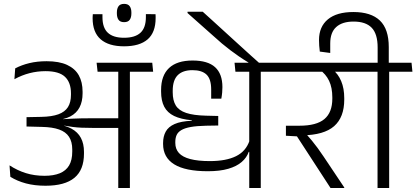

<svg xmlns="http://www.w3.org/2000/svg" viewBox="-20 -946 2095 966"><path d="M750.5 -585 746 -630.5H466L471 -585ZM575 0H633.5V-601.5H575ZM28 -114 32 -56.5Q66.5 -35 110.5 -23.2Q154.5 -11.5 209 -11.5Q306 -11.5 354.2 -51.2Q402.5 -91 402.5 -173V-182Q402.5 -223 387 -252.2Q371.5 -281.5 339 -299Q306.5 -316.5 255 -322.5L254.5 -341.5Q302.5 -344 333.8 -360.2Q365 -376.5 380.2 -405.8Q395.5 -435 395.5 -476.5V-484.5Q395.5 -533 376.5 -567Q357.5 -601 317.5 -619.5Q277.5 -638 214.5 -638Q167.5 -638 128 -628.5Q88.5 -619 56.5 -602L52.5 -547.5Q90 -568 129 -578Q168 -588 209 -588Q277 -588 307 -559.5Q337 -531 337 -476.5V-469Q337 -431 321.8 -407Q306.5 -383 273.8 -371Q241 -359 187.5 -358L113.5 -356.5V-309.5L191 -307.5Q243.5 -306.5 277.2 -294.5Q311 -282.5 327.2 -257.8Q343.5 -233 343.5 -194V-183Q343.5 -140.5 327.8 -113.8Q312 -87 280.8 -74.2Q249.5 -61.5 204 -61.5Q153 -61.5 110 -75Q67 -88.5 28 -114ZM249.5 -346.5V-316.5L301.5 -307L302.5 -314Q325.5 -310 346.5 -307.2Q367.5 -304.5 390.8 -303.5Q414 -302.5 443.5 -302.5H597.5V-351H442.5Q412.5 -351 389 -350.5Q365.5 -350 343.5 -349Q321.5 -348 297 -346.5L296.5 -351.5Z M604.5 -834.5Q624 -834.5 632.5 -846.2Q641 -858 641 -878.5V-883Q641 -903 632.5 -914.8Q624 -926.5 604.5 -926.5Q585 -926.5 576.5 -914.8Q568 -903 568 -883V-878.5Q568 -858 576.5 -846.2Q585 -834.5 604.5 -834.5ZM762.5 -874.5 714 -875V-860Q714 -806 686.5 -781Q659 -756 604 -756Q550 -756 522.8 -781Q495.5 -806 495.5 -860V-874.5H447Q446.5 -867 446.2 -862.5Q446 -858 446 -854.5Q446 -783.5 486.5 -748.2Q527 -713 604 -713Q682.5 -713 722.8 -748Q763 -783 763 -855Q763 -858.5 763 -862.8Q763 -867 762.5 -874.5Z M1292 -600.5H1234V0H1292ZM1177 -585H1409.5L1405 -630.5H1172ZM1164.5 -585H1359L1354.5 -630.5H1160ZM800.5 -226.5V-221.5Q800.5 -154 856.5 -119.2Q912.5 -84.5 1026 -84.5Q1086.5 -84.5 1128.5 -96.8Q1170.5 -109 1196 -131Q1221.5 -153 1231.5 -182H1238.5L1235.5 -238.5Q1217.5 -185 1167.5 -160.2Q1117.5 -135.5 1036 -135.5Q975.5 -135.5 937 -145.8Q898.5 -156 880.2 -176.2Q862 -196.5 862 -227V-231.5Q862 -251.5 868.5 -266.2Q875 -281 892 -291.2Q909 -301.5 939.2 -307Q969.5 -312.5 1016.5 -313.5L1078 -314.5V-362.5L1016.5 -364Q953.5 -365.5 916.8 -377.8Q880 -390 864.5 -415.2Q849 -440.5 849 -481.5V-489.5Q849 -542.5 874.2 -567.8Q899.5 -593 948.5 -593Q995.5 -593 1019 -570.8Q1042.5 -548.5 1042.5 -495.5V-449.5H1093.5Q1096.5 -465.5 1097.8 -480.5Q1099 -495.5 1099 -508Q1099 -574.5 1062.2 -608Q1025.5 -641.5 949 -641.5Q870.5 -641.5 830.5 -603.8Q790.5 -566 790.5 -493.5V-485Q790.5 -439.5 806.2 -409.2Q822 -379 856 -362.5Q890 -346 945 -341V-338.5Q890 -336 858.5 -322Q827 -308 813.8 -283.8Q800.5 -259.5 800.5 -226.5Z M923.5 -887V-880.5L1052.5 -766Q1075.5 -745 1096.5 -727.2Q1117.5 -709.5 1138.8 -693.5Q1160 -677.5 1182.2 -662.2Q1204.5 -647 1230 -631.5V-620H1286V-627.5Q1269 -642.5 1240.5 -668.2Q1212 -694 1178 -725Q1144 -756 1109.5 -787.5Q1075 -819 1046.2 -845.2Q1017.5 -871.5 1000 -887Z M1805 -585 1800.5 -630.5H1372L1376.5 -585ZM1712 0V-3L1608 -158.5Q1592 -182.5 1578 -201.5Q1564 -220.5 1549 -238.8Q1534 -257 1515.5 -277.5V-295.5L1418.5 -313.5V-263L1474 -260L1643 0ZM1653.5 -596H1587.5Q1619.5 -573.5 1635.8 -539.2Q1652 -505 1652 -455.5V-450Q1652 -380.5 1612.2 -347Q1572.5 -313.5 1486.5 -313.5H1418.5L1463 -265H1500.5Q1610 -266.5 1661 -311.2Q1712 -356 1712 -445V-451.5Q1712 -501.5 1696.5 -538Q1681 -574.5 1653.5 -596Z M1938 0V-600.5H1879.5V0ZM2055 -585 2050.5 -630.5H1762L1767.5 -585ZM1758 -885.5Q1674 -885.5 1629.5 -848.5Q1585 -811.5 1585 -744.5Q1585 -730.5 1586 -716.5Q1587 -702.5 1589 -686.5L1641.5 -679.5V-727.5Q1641.5 -783 1671.8 -810.2Q1702 -837.5 1759 -837.5Q1820 -837.5 1850 -806.5Q1880 -775.5 1880 -707V-623H1936V-709Q1936 -800 1891.2 -842.8Q1846.5 -885.5 1758 -885.5Z"/></svg>

Font: Anek Devanagari Medium Light
Style: Regular
Weight: 300
Version: Version 1.003